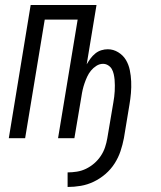

<svg xmlns="http://www.w3.org/2000/svg" viewBox="-20 -550 640 764"><path d="M249 194V136Q267 136 286 133Q305 130 322.5 121.5Q340 113 355 100Q370 87 381 70.5Q392 54 398 36Q404 18 407 0L431 -142Q433 -154 434.5 -165Q436 -176 436.5 -187.5Q437 -199 437 -210.5Q437 -222 436 -233Q435 -244 432.5 -255Q430 -266 425 -275Q420 -284 410.5 -290Q401 -296 390 -296Q376 -296 363.5 -288Q351 -280 342 -269Q333 -258 327 -245Q321 -232 316.5 -219Q312 -206 309 -193Q306 -180 304 -166L276 0H211L289 -472H158L80 0H15L102 -530H364L325 -294Q332 -306 340 -317Q348 -328 359 -337Q370 -346 383 -350Q396 -354 409 -354Q431 -354 450.5 -342Q470 -330 481 -311.5Q492 -293 496.5 -271Q501 -249 502 -226Q503 -203 501 -179.5Q499 -156 495 -133L473 0Q468 26 459.5 51.5Q451 77 436 100.5Q421 124 399.5 142.5Q378 161 353 173Q328 185 301.5 189.5Q275 194 249 194Z"/></svg>

Font: Iosevka Curly LtExObl
Style: Regular
Weight: 300
Width: 7
Italic angle: -9°
Monospace: yes
Designer: Belleve Invis
Foundry: Belleve Invis
Version: Version 11.1.0; ttfautohint (v1.8.3)